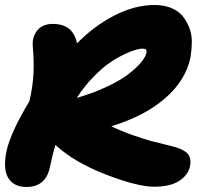

<svg xmlns="http://www.w3.org/2000/svg" viewBox="-35 -721 791 763"><path d="M69.8 22Q20.5 22 -1.5 -12.5Q-23.4 -46.9 -9.8 -117.2Q5.4 -191.9 82 -318.8Q95.2 -375.5 97.9 -426.8Q100.6 -478 95.2 -537.1Q92.3 -574.7 113.3 -600.3Q134.3 -626 174.8 -626Q255.4 -626 271 -548.8Q340.3 -619.1 421.1 -660.2Q502 -701.2 579.1 -701.2Q616.2 -701.2 645 -689.5Q673.8 -677.7 690.4 -657.5Q707 -637.2 717.3 -610.6Q727.5 -584 727.3 -554.4Q727.1 -524.9 722.2 -494.1Q703.6 -401.9 621.3 -330.6Q539.1 -259.3 407.2 -219.2Q448.7 -199.2 493.4 -183.6Q538.1 -168 564.5 -160.9Q590.8 -153.8 644 -141.1Q691.9 -129.4 709.2 -111.8Q726.6 -94.2 720.2 -61Q712.9 -25.4 677.2 -2.2Q641.6 21 577.1 21Q511.2 21 386 -27.3Q260.7 -75.7 185.1 -145Q173.3 -105.5 163.1 -56.2Q147 22 69.8 22ZM529.8 -527.8Q522 -527.8 505.4 -523.4Q488.8 -519 460 -505.6Q431.2 -492.2 401.1 -471.7Q371.1 -451.2 335.4 -414.6Q299.8 -377.9 270 -332Q336.4 -351.1 390.9 -377Q445.3 -402.8 477.1 -427.7Q508.8 -452.6 526.4 -474.1Q543.9 -495.6 546.9 -511.2Q548.3 -520.5 544.7 -524.2Q541 -527.8 529.8 -527.8Z"/></svg>

Font: Shantell Sans Irregular Bouncy
Style: Italic
Weight: 800
Italic angle: -11.31°
Designer: Stephen Nixon, Anya Danilova, Shantell Martin
Foundry: Arrow Type
Version: Version 1.006;[9816181b4]